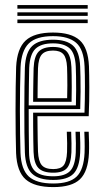

<svg xmlns="http://www.w3.org/2000/svg" viewBox="-20 -737 412 764"><path d="M192 7.5Q117.2 7.5 82.2 -23.1Q47.2 -53.8 44 -127.8Q43 -160.2 42.4 -204.4Q41.8 -248.5 41.8 -296.8Q41.8 -345 42.4 -390.4Q43 -435.8 44.2 -470.5Q47.8 -544 82.1 -575.8Q116.5 -607.5 191 -607.5Q262.8 -607.5 296.8 -577.2Q330.8 -547 334 -473.2Q334.5 -458.2 334.9 -436.8Q335.2 -415.2 335.4 -389.2Q335.5 -363.2 334.9 -334.1Q334.2 -305 333 -274.5H129Q129.2 -248.8 129.5 -223.9Q129.8 -199 130.1 -176.4Q130.5 -153.8 131.2 -134Q132.8 -96 146 -80.1Q159.2 -64.2 192 -64.2Q221.2 -64.2 233.1 -78.9Q245 -93.5 246.8 -132Q247.5 -146 247.2 -166.9Q247 -187.8 245.8 -212.8H263.2Q264.2 -187 264.5 -166.5Q264.8 -146 264.2 -131.2Q262.2 -85.5 246.1 -67.6Q230 -49.8 192 -49.8Q150.5 -49.8 132.9 -68.4Q115.2 -87 113.5 -132.2Q113 -151.8 112.5 -178.4Q112 -205 111.9 -234Q111.8 -263 111.8 -288.8H316.2Q317.2 -316.2 317.6 -342.9Q318 -369.5 318 -393.6Q318 -417.8 317.6 -437.9Q317.2 -458 316.5 -472.8Q313.5 -540.2 283 -566.8Q252.5 -593.2 191 -593.2Q124.2 -593.2 94.5 -564.1Q64.8 -535 61.8 -469.5Q60.5 -434 59.9 -388.9Q59.2 -343.8 59.2 -296.2Q59.2 -248.8 59.9 -205.1Q60.5 -161.5 61.5 -129.2Q64.2 -62.5 94.6 -34.6Q125 -6.8 192 -6.8Q256.8 -6.8 285.1 -34.5Q313.5 -62.2 316.5 -128.8Q317 -139.8 317 -153.5Q317 -167.2 316.6 -182.5Q316.2 -197.8 315.5 -212.8H333Q334 -192.2 334.4 -169.4Q334.8 -146.5 334 -128Q330.8 -54.8 298.1 -23.6Q265.5 7.5 192 7.5ZM192 -21Q134 -21 107.8 -45.6Q81.5 -70.2 79 -130Q77.8 -164 77.2 -208.6Q76.8 -253.2 76.8 -300.9Q76.8 -348.5 77.4 -392.4Q78 -436.2 79 -468.2Q81.8 -529 108.2 -554Q134.8 -579 191 -579Q244.2 -579 270.4 -555.6Q296.5 -532.2 299 -472.2Q299.8 -456.2 300.2 -430.5Q300.8 -404.8 300.6 -372.2Q300.5 -339.8 299.2 -303H94.2Q94.2 -253 94.5 -214.1Q94.8 -175.2 95.5 -131.2Q96.2 -79.5 117.9 -57.5Q139.5 -35.5 192 -35.5Q237.5 -35.5 258.2 -55.9Q279 -76.2 281.5 -129.8Q282.2 -146 282 -167.2Q281.8 -188.5 280.5 -212.8H298Q299 -190 299.4 -168.4Q299.8 -146.8 299 -129.2Q296.2 -69.8 272.1 -45.4Q248 -21 192 -21ZM94.2 -317.5H282Q283 -349.5 283 -379.1Q283 -408.8 282.6 -432.8Q282.2 -456.8 281.5 -471.8Q279.2 -524.8 257.1 -544.6Q235 -564.5 191 -564.5Q143.8 -564.5 121.2 -542.9Q98.8 -521.2 96.2 -467.2Q95.5 -443.8 95 -402.1Q94.5 -360.5 94.2 -317.5ZM111.8 -331.8Q112 -351.8 112.1 -374.6Q112.2 -397.5 112.8 -421Q113.2 -444.5 113.8 -466.2Q115.8 -512.8 133.6 -531.5Q151.5 -550.2 191 -550.2Q229 -550.2 245.6 -532.1Q262.2 -514 264.2 -470.2Q264.8 -458.5 265.1 -437.8Q265.5 -417 265.5 -389.8Q265.5 -362.5 264.8 -331.8ZM129.5 -346.2H247.2Q248 -372.8 248 -397.2Q248 -421.8 247.6 -440.8Q247.2 -459.8 246.8 -469.8Q245 -506.8 232.2 -521.2Q219.5 -535.8 191 -535.8Q160 -535.8 146.4 -520.2Q132.8 -504.8 131.2 -465.5Q130.8 -448.2 130.4 -429.4Q130 -410.5 129.8 -389.9Q129.5 -369.2 129.5 -346.2ZM329 -702.5H49.2V-716.8H329ZM329 -645H49.2V-659.2H329ZM329 -673.8H49.2V-688H329Z"/></svg>

Font: Big Shoulders Inline Display Thin SemiBold
Style: Regular
Weight: 600
Version: Version 2.002